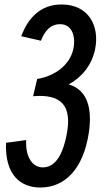

<svg xmlns="http://www.w3.org/2000/svg" viewBox="-20 -798 472 858"><path d="M97 -172 7 -160C1 -13 75 40 160 40C268 40 352 -40 377 -205C393 -314 371 -396 287 -421C345 -452 390 -506 405 -578C426 -681 377 -778 255 -778C159 -778 104 -715 75 -636L163 -616C182 -665 209 -690 248 -690C304 -690 320 -632 307 -576C291 -508 226 -458 146 -445L128 -368C255 -379 303 -325 278 -197C258 -94 221 -50 171 -50C130 -50 93 -89 97 -172Z"/></svg>

Font: Smiley Sans Oblique
Style: Regular
Weight: 400
Italic angle: -8°
Designer: oooooohmygosh, Nagisa Chen, Janine Sui, Heda Shi, Jian Li
Foundry: atelierAnchor
Version: Version 2.0.1